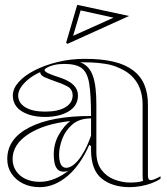

<svg xmlns="http://www.w3.org/2000/svg" viewBox="-20 -758 688 793"><path d="M331 -515Q399 -515 448 -503.5Q497 -492 529 -468Q561 -444 576 -408.5Q591 -373 591 -325V-32Q591 -25 593.5 -19.5Q596 -14 603 -14Q609 -14 619 -18Q629 -22 643 -30V-20Q629 -10 608 -2Q587 6 563 10.5Q539 15 516 15Q444 15 400 -20.5Q356 -56 356 -140Q356 -142 356 -143.5Q356 -145 356 -147.5Q356 -150 356 -154L349 -160Q331 -119 308.5 -86.5Q286 -54 259.5 -31.5Q233 -9 204 3Q175 15 144 15Q105 15 75 0Q45 -15 27.5 -41Q10 -67 10 -101Q10 -185 101.5 -232Q193 -279 356 -279Q356 -366 348.5 -412.5Q341 -459 317.5 -476.5Q294 -494 246 -494Q222 -494 203.5 -489.5Q185 -485 174.5 -479Q164 -473 164 -469Q164 -463 178 -456Q192 -449 229 -437Q302 -413 302 -364Q302 -321 263.5 -298Q225 -275 166 -275Q108 -275 70.5 -298Q33 -321 33 -364Q33 -392 57 -419Q81 -446 123 -467.5Q165 -489 218.5 -502Q272 -515 331 -515ZM356 -269Q308 -269 279 -244Q250 -219 237 -184Q224 -149 224 -119Q224 -101 227.5 -89Q231 -77 237.5 -71Q244 -65 254 -65Q264 -65 276 -72Q288 -79 301.5 -94.5Q315 -110 329 -135.5Q343 -161 356 -198ZM144 -7Q176 -7 207 -20Q238 -33 264 -54Q258 -51 253 -50Q248 -49 243 -49Q226 -49 217 -59.5Q208 -70 205 -86.5Q202 -103 202 -119Q202 -165 223 -201.5Q244 -238 270 -258Q161 -246 96.5 -203.5Q32 -161 32 -101Q32 -74 46 -52.5Q60 -31 85.5 -19Q111 -7 144 -7ZM311 -501Q330 -494 343 -480Q356 -466 363 -446Q371 -424 374.5 -394.5Q378 -365 378 -325V-130Q378 -84 399.5 -56Q421 -28 453.5 -16Q486 -4 517 -4Q532 -4 546 -5.5Q560 -7 571 -11Q570 -13 569.5 -19Q569 -25 569 -37V-325Q569 -380 545 -418Q521 -456 475 -476Q448 -489 417 -494Q386 -499 358.5 -500Q331 -501 311 -501ZM166 -297Q220 -297 250 -315Q280 -333 280 -364Q280 -390 257 -402Q234 -414 208 -422Q194 -427 181.5 -432Q169 -437 162 -440Q146 -449 146 -460Q119 -448 98.5 -431.5Q78 -415 66.5 -397.5Q55 -380 55 -364Q55 -333 84.5 -315Q114 -297 166 -297ZM259 -577 253 -581 299 -738 513 -692ZM282 -610 284 -611 449 -685 313 -715Z"/></svg>

Font: Kalnia Glaze Thin
Style: Regular
Weight: 100
Version: Version 1.110